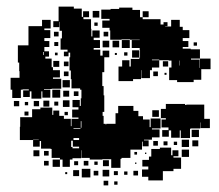

<svg xmlns="http://www.w3.org/2000/svg" viewBox="-20 -544 662 580"><path d="M409 -116V-92H374V-67H347V-64H344V-37H316V-63H289V-62H251V-67H226V-90H225V-66H199V-62H191V-40H169V-62H161V-67H136V-94H133V-95H104V-118H100V-101H80V-121H97V-122H80V-121H40V-161H41V-190H77V-214H102V-219H138V-197H141V-210H159V-194H173V-185H194V-163H196V-185H217V-189H198V-213H217V-220H199V-242H221V-224H224V-247H226V-273H222V-277H196V-305H194V-331H190V-371H192V-385H187V-374H173V-388H184V-394H163V-428H167V-451H160V-478H159V-462H141V-480H157V-524H203V-518H227V-493H231V-510H249V-492H232V-486H255V-457H256V-434H259V-452H281V-430H263V-423H282V-399H263V-394H283V-376H290V-391H310V-371H295V-326H289V-284H293V-256H295V-206H290V-194H293V-170H299V-168H301V-170H329V-202H337V-224H383V-209H398V-193H412V-183H432V-160H435V-186H465V-156H439V-153H462V-129H439V-122H415V-120H429V-102H411V-116ZM584 -339V-367H616V-335H588V-303H565V-296H515V-302H491V-340H498V-361H490V-362H461V-364H439V-362H461V-340H439V-332H433V-308H407V-332H406V-305H382V-299H338V-343H349V-362H371V-343H375V-366H401V-370H403V-393H402V-399H378V-423H402V-424H373V-425H347V-424H313V-452H311V-460H289V-482H311V-487H286V-515H314V-517H340V-521H380V-514H403V-492H411V-486H465V-470H474V-477H486V-465H479V-464H497V-484H523V-463H532V-453H552V-429H532V-420H549V-402H532V-397H556V-395H584V-367H557V-364H583V-339ZM260 -511H280V-491H260ZM411 -510H429V-492H411ZM43 -273V-248H17V-273H12V-309H39V-329H38V-355H34V-407H66V-465H107V-484H133V-458H114V-453H132V-429H114V-420H129V-402H114V-389H128V-373H117V-367H136V-341H140V-332H161V-310H140V-306H165V-276H136V-275H113V-273H132V-249H108V-268H105V-246H75V-268H70V-251H50V-271H67V-274H48V-273ZM275 -476V-466H265V-476ZM143 -448H157V-434H143ZM293 -434V-448H307V-434ZM348 -423H372V-399H348ZM310 -401H290V-421H310ZM320 -421H340V-401H320ZM144 -417H156V-405H144ZM565 -416H575V-406H565ZM379 -370V-392H401V-370ZM112 -387H110V-378H112ZM365 -386V-376H355V-386ZM154 -385V-377H146V-385ZM333 -384V-378H327V-384ZM523 -346V-361H522V-346ZM141 -360H159V-342H141ZM472 -359H488V-343H472ZM173 -358H187V-344H173ZM187 -314H173V-328H187ZM443 -314V-328H457V-314ZM483 -324V-318H477V-324ZM191 -280H169V-302H191ZM138 -273H162V-249H138ZM171 -252V-270H189V-252ZM203 -254V-268H217V-254ZM170 -241H190V-221H170ZM129 -240V-222H111V-240ZM38 -223H22V-239H38ZM98 -239V-223H82V-239ZM156 -237V-225H144V-237ZM55 -226V-236H65V-226ZM543 -228H597V-185H614V-157H586V-174H585V-156H556V-155H554V-127H526V-150H523V-128H497V-150H490V-131H470V-151H489V-159H468V-183H481V-187H466V-215H481V-230H539V-227H543ZM460 -191H440V-211H460ZM66 -195H54V-207H66ZM185 -206V-196H175V-206ZM224 -158H226V-178H224ZM202 -155H223V-157H202ZM581 -130H559V-152H581ZM219 -127H202V-121H219ZM551 -100H529V-122H551ZM579 -102H561V-120H579ZM195 -119V-100H199V-96H219V-101H200V-119ZM457 -118V-104H443V-118ZM474 -105V-117H486V-105ZM505 -106V-116H515V-106ZM519 -72H504V-68H527V-34H504V-27H472V1H428V-10H409V-32H428V-41H410V-61H430V-71H437V-94H463V-98H497V-75H501V-90H519ZM551 -70H529V-92H551ZM99 -72H81V-90H99ZM127 -74H113V-88H127ZM386 -85H394V-77H386ZM422 -83V-79H418V-83ZM161 -40H139V-62H161ZM291 -42V-60H309V-42ZM127 -44H113V-58H127ZM233 -44V-58H247V-44ZM204 -45V-57H216V-45ZM265 -46V-56H275V-46ZM392 -53V-49H388V-53ZM253 -8H227V-34H253ZM310 -11H290V-31H310ZM219 -12H201V-30H219ZM277 -14H263V-28H277ZM397 -14H383V-28H397ZM336 -15H324V-27H336ZM365 -16H355V-26H365ZM183 -18H177V-24H183ZM307 16H293V2H307ZM335 14H325V4H335Z"/></svg>

Font: Rubik-Storm
Style: Regular
Weight: 400
Designer: NaN (generative design), Hubert & Fischer (Rubik source font outlines)
Foundry: NaN, Hubert & Fischer
Version: Version 1.000